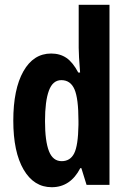

<svg xmlns="http://www.w3.org/2000/svg" viewBox="-20 -780 536 810"><path d="M198.2 9.8Q123 9.8 79.6 -64.5Q36.1 -138.7 36.1 -271Q36.1 -403.8 78.6 -479Q121.1 -554.2 195.8 -554.2Q232.9 -554.2 260 -535.9Q287.1 -517.6 310.1 -474.1H317.9Q312 -548.3 312 -578.1V-759.8H441.9V0H345.2L323.2 -70.8H318.8Q277.3 9.8 198.2 9.8ZM240.2 -100.1Q276.4 -100.1 293 -133.1Q309.6 -166 311 -252.9V-270Q311 -364.7 294.2 -403.3Q277.3 -441.9 238.8 -441.9Q202.6 -441.9 186.3 -397.7Q169.9 -353.5 169.9 -269Q169.9 -184.6 186.5 -142.3Q203.1 -100.1 240.2 -100.1Z"/></svg>

Font: TypoPRO Open Sans Condensed
Style: Bold
Weight: 700
Width: 3
Foundry: Ascender Corporation
Version: Version 1.11